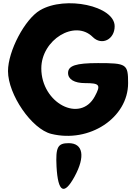

<svg xmlns="http://www.w3.org/2000/svg" viewBox="-20 -902 853 1199"><path d="M333 138C342 300 380 321 446 200C514 75 499 -8 409 -8C340 -8 327 17 333 138ZM230 -838C135 -782 30 -583 30 -458C30 -312 178 -96 300 -66C538 -7 780 -166 780 -383C780 -502 771 -508 592 -508C454 -508 405 -492 405 -446C405 -407 444 -383 511 -383C603 -383 611 -372 572 -300C481 -131 238 -258 238 -475C238 -654 448 -782 559 -671C615 -615 696 -655 696 -738C696 -865 388 -931 230 -838Z"/></svg>

Font: Hussar Skorodowane
Style: Bold
Weight: 700
Foundry: Cannot Into Space Fonts
Version: Version 0.892